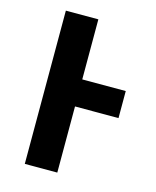

<svg xmlns="http://www.w3.org/2000/svg" viewBox="-109 -789 701 864"><g transform="rotate(15 242.0 -357.0)"><path d="M89.8 0V-713.9H241.2V-434.1H443.8V-308.1H241.2V0Z"/></g></svg>

Font: Droid Sans Thai
Style: Bold
Weight: 700
Designer: Steve Matteson
Foundry: Ascender Corporation
Version: Version 1.00